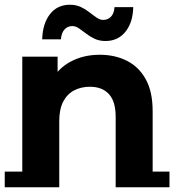

<svg xmlns="http://www.w3.org/2000/svg" viewBox="-22 -777 735 810"><path d="M399 -546Q463 -546 513.5 -520.5Q564 -495 593 -442.5Q622 -390 622 -308V0H466V-284Q466 -349 437.5 -380Q409 -411 357 -411Q320 -411 290.5 -395.5Q261 -380 244.5 -348Q228 -316 228 -266V0H72V-538H221V-389L193 -434Q222 -488 276 -517Q330 -546 399 -546ZM466 -53H693V13H466ZM-2 -53H228V13H-2ZM423 -604Q397 -604 377 -613.5Q357 -623 341 -635.5Q325 -648 311 -657.5Q297 -667 283 -667Q263 -667 250 -652.5Q237 -638 235 -611H156Q158 -678 189 -717.5Q220 -757 273 -757Q299 -757 319 -747.5Q339 -738 355.5 -725Q372 -712 386 -702.5Q400 -693 413 -693Q434 -693 447 -707.5Q460 -722 461 -747H540Q539 -683 507.5 -643.5Q476 -604 423 -604Z"/></svg>

Font: Montserrat Underline Thin
Style: Bold
Weight: 700
Version: Version 9.000